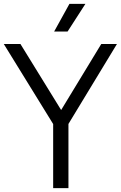

<svg xmlns="http://www.w3.org/2000/svg" viewBox="-36 -966 621 986"><path d="M237 0V-329L-16.5 -740H69L278 -401L484 -740H564.5L315.5 -329.5V0ZM242 -804 320.5 -946H402.5L311 -804Z"/></svg>

Font: Encode Sans SemiCondensed SemiCondensed
Style: Regular
Weight: 400
Width: 4
Designer: Multiple Designers
Foundry: Impallari Type
Version: Version 3.000; ttfautohint (v1.8.3) -l 8 -r 50 -G 200 -x 14 